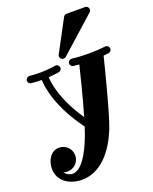

<svg xmlns="http://www.w3.org/2000/svg" viewBox="-246 -924 1048 1315"><g transform="rotate(-20 278.0 -266.5)"><path d="M607 -492C607 -505 596 -518 581 -518C580 -518 579 -518 578 -518C537 -513 496 -511 456 -511C415 -511 375 -513 335 -518C334 -518 333 -518 332 -518C320 -518 306 -508 306 -492C306 -479 316 -468 329 -467C343 -465 357 -464 370 -463C354 -398 315 -238 278 -113C163 -281 145 -405 143 -452C168 -454 193 -457 219 -461C232 -463 241 -474 241 -486C241 -499 230 -512 215 -512C214 -512 213 -512 211 -511C171 -505 132 -502 94 -502C70 -502 46 -503 23 -506C22 -506 21 -506 20 -506C7 -506 -6 -494 -6 -480C-6 -467 4 -456 17 -455C42 -452 67 -451 92 -451C94 -392 116 -246 259 -51C253 -33 248 -17 243 -3C222 55 157 225 72 225C49 225 29 213 14 194C23 197 33 199 44 199C92 199 131 160 131 112C131 64 92 25 44 25C-18 25 -51 86 -51 145C-51 237 31 286 119 286C261 286 355 160 408 32C447 -63 529 -390 547 -463C560 -464 572 -465 584 -467C597 -468 607 -479 607 -492ZM567 -794C567 -807 556 -819 541 -819H407C397 -819 389 -814 384 -806L260 -574C258 -571 257 -566 257 -562C257 -549 268 -537 283 -537C289 -537 295 -539 300 -543L558 -774C564 -779 567 -786 567 -794Z"/></g></svg>

Font: Ribeye
Style: Regular
Weight: 400
Designer: Astigmatic (AOETI)
Foundry: Astigmatic (AOETI)
Version: Version 1.000